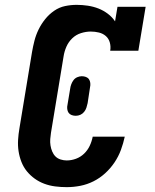

<svg xmlns="http://www.w3.org/2000/svg" viewBox="-20 -763 640 791"><path d="M255 8Q231 8 207.5 5Q184 2 162.5 -6Q141 -14 123 -27Q105 -40 91 -57Q77 -74 68.5 -95.5Q60 -117 56.5 -140Q53 -163 54.5 -187Q56 -211 60 -234L112 -549Q116 -572 122 -595.5Q128 -619 139 -641.5Q150 -664 166 -684Q182 -704 203 -718.5Q224 -733 248 -738Q272 -743 296 -743Q319 -743 342 -739.5Q365 -736 385.5 -728Q406 -720 424 -706.5Q442 -693 454 -675L464 -735H580L550 -554H434Q437 -571 432.5 -587.5Q428 -604 416 -614.5Q404 -625 387.5 -629Q371 -633 354 -633Q334 -633 313.5 -626.5Q293 -620 277.5 -605Q262 -590 253.5 -570.5Q245 -551 242 -531L190 -216Q188 -203 187 -190Q186 -177 188 -164Q190 -151 195 -139Q200 -127 208.5 -118.5Q217 -110 229.5 -106Q242 -102 255 -102Q274 -102 293 -109Q312 -116 326.5 -130Q341 -144 349.5 -162Q358 -180 362 -200H494Q488 -172 478 -145Q468 -118 451.5 -93.5Q435 -69 413 -49Q391 -29 365 -16Q339 -3 311 2.5Q283 8 255 8ZM292 -286Q283 -286 275 -289Q267 -292 262.5 -298.5Q258 -305 257 -314Q256 -323 258 -331L269 -397Q270 -406 273.5 -415.5Q277 -425 283 -433Q289 -441 298.5 -445Q308 -449 317 -449Q326 -449 334 -446Q342 -443 346.5 -436.5Q351 -430 352 -421Q353 -412 351 -404L341 -338Q339 -329 336 -319.5Q333 -310 326.5 -302Q320 -294 311 -290Q302 -286 292 -286Z"/></svg>

Font: Iosevka Curly Slab XBdExObl
Style: Regular
Weight: 800
Width: 7
Italic angle: -9°
Monospace: yes
Designer: Belleve Invis
Foundry: Belleve Invis
Version: Version 11.1.0; ttfautohint (v1.8.3)